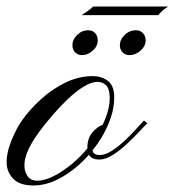

<svg xmlns="http://www.w3.org/2000/svg" viewBox="-20 -568 536 589"><path d="M83 1Q42 1 22.5 -17.8Q2.9 -36.6 0.5 -64Q-1 -97.2 14.4 -135.3Q29.8 -173.3 47.9 -199.2Q71.8 -232.9 106 -263.9Q140.1 -294.9 180.9 -314.7Q221.7 -334.5 264.6 -334.5Q290.5 -334.5 309.3 -321Q328.1 -307.6 330.1 -278.3Q332.5 -236.8 314 -191.2Q295.4 -145.5 263.7 -106.4Q267.1 -92.3 285.6 -92.3Q303.7 -92.3 325.2 -106.7Q346.7 -121.1 366.9 -140.6Q387.2 -160.2 401.9 -176.8Q416.5 -193.4 421.4 -198.2L432.1 -189.9Q422.9 -181.2 405.8 -162.8Q388.7 -144.5 367.9 -125.2Q347.2 -106 325.4 -92.3Q303.7 -78.6 284.7 -78.6Q261.2 -78.6 252.9 -93.3Q216.8 -52.2 171.6 -25.6Q126.5 1 83 1ZM95.7 -13.7Q112.8 -13.7 135.3 -23.4Q157.7 -33.2 180.2 -49.3Q217.8 -76.2 248 -112.3V-114.3Q248 -144.5 263.9 -162.4Q279.8 -180.2 294.9 -185.1Q318.8 -234.9 316.4 -274.4Q314.9 -298.3 304 -307.6Q293 -316.9 279.8 -316.9Q251.5 -316.9 210.2 -283.4Q168.9 -250 118.2 -187Q82 -141.6 67.6 -110.4Q53.2 -79.1 55.2 -56.2Q55.2 -43 64.2 -28.3Q73.2 -13.7 95.7 -13.7ZM377.4 -398.9Q364.3 -398.9 356 -407.5Q347.7 -416 347.7 -429.2Q347.7 -446.3 362.3 -460.7Q377 -475.1 397 -475.1Q410.6 -475.1 418.7 -466.1Q426.8 -457 426.8 -444.3Q426.8 -426.3 411.1 -412.6Q395.5 -398.9 377.4 -398.9ZM231.4 -398.9Q218.8 -398.9 210.4 -407.5Q202.1 -416 202.1 -429.2Q202.1 -446.3 216.6 -460.7Q231 -475.1 250.5 -475.1Q264.6 -475.1 272.2 -466.1Q279.8 -457 279.8 -444.3Q279.8 -426.3 264.6 -412.6Q249.5 -398.9 231.4 -398.9ZM230 -521.5Q240.7 -528.3 250 -534.9Q259.3 -541.5 265.6 -547.9H495.6Q475.6 -535.2 465.8 -521.5Z"/></svg>

Font: Pinyon Script
Style: Regular
Weight: 400
Designer: Nicole Fally, Eben Sorkin
Foundry: Sorkin Type Co.
Version: Version 1.008; ttfautohint (v1.8.4.7-5d5b)